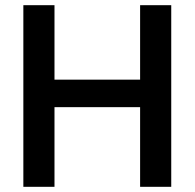

<svg xmlns="http://www.w3.org/2000/svg" viewBox="-20 -720 750 740"><path d="M520 -307H190V0H70V-700H190V-413H520V-700H640V0H520Z"/></svg>

Font: Retni Sans
Style: Bold
Weight: 700
Designer: Vitaly Kuzmin
Foundry: ParaType Ltd.
Version: Version 1.00;March 2, 2019;FontCreator 11.5.0.2425 64-bit; t